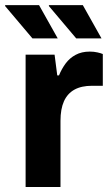

<svg xmlns="http://www.w3.org/2000/svg" viewBox="-38 -744 438 764"><path d="M63.9 0V-526.4H179.2L189.8 -444.1H196.8Q207.5 -470.2 223.3 -491.6Q239.1 -513 263 -525.8Q286.8 -538.7 319.2 -538.7Q336 -538.7 350.1 -535.4Q364.1 -532.2 371.1 -529V-402.7H328.3Q286 -402.7 258.2 -387.3Q230.4 -371.9 216.5 -341.1Q202.7 -310.2 202.7 -263.2V0ZM265.3 -591.2 156.1 -720.4 157.3 -723.7H291.5L365.9 -591.2ZM91.1 -591.2 -18.1 -720.4 -16.9 -723.7H117.3L191.7 -591.2Z"/></svg>

Font: Archivo Variable SemiBold
Style: Regular
Weight: 600
Designer: Hector Gatti
Foundry: Omnibus-Type
Version: Version 2.001